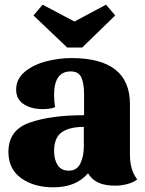

<svg xmlns="http://www.w3.org/2000/svg" viewBox="-20 -778 621 820"><path d="M208 22Q125 22 70.5 -17Q16 -56 16 -129Q16 -223 107 -254.5Q198 -286 339 -286V-376Q339 -421 327.5 -447Q316 -473 282 -473Q211 -473 211 -373Q211 -345 215 -321Q208 -316 191.5 -314Q175 -312 162 -312Q114 -312 81.5 -333Q49 -354 49 -395Q49 -441 86 -471.5Q123 -502 177 -516Q231 -530 285 -530Q535 -530 535 -333V-117Q535 -52 566 -12Q551 1 524 8Q497 15 473 15Q428 15 400 2Q372 -11 356 -38Q305 22 208 22ZM338 -153V-236Q275 -236 243 -212.5Q211 -189 211 -133Q211 -96 226.5 -72.5Q242 -49 274 -49Q308 -49 323 -79.5Q338 -110 338 -153ZM267 -575 123 -712 162 -758 298 -686 433 -758 472 -712 331 -575Z"/></svg>

Font: Sansita ExtraBold
Style: Regular
Weight: 800
Designer: Pablo Cosgaya
Foundry: Omnibus-Type
Version: Version 1.006